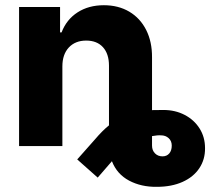

<svg xmlns="http://www.w3.org/2000/svg" viewBox="-20 -557 827 732"><path d="M217.8 0H52.7V-530.3H209V-433.6H214.8Q233.4 -482.4 275.6 -509.8Q317.9 -537.1 376 -537.1Q431.2 -537.1 472.9 -512.5Q514.6 -487.8 537.4 -442.6Q560.1 -397.5 559.6 -337.9V-137.2L603.5 -137.7Q647.9 -137.7 684.1 -118.9Q720.2 -100.1 741 -67.1Q761.7 -34.2 761.7 7.8Q762.2 50.8 740 84.2Q717.8 117.7 676 136.5Q634.3 155.3 578.1 155.3Q518.6 156.2 472.2 131.6Q425.8 106.9 406.7 57.6L352.5 120.1L274.4 50.8L342.8 -26.4Q370.1 -58.6 395.5 -79.1V-306.6Q395.5 -351.6 372.6 -377Q349.6 -402.3 308.6 -402.3Q267.1 -402.3 242.4 -376Q217.8 -349.6 217.8 -303.7ZM599.6 39.1Q615.7 39.1 625.2 28.1Q634.8 17.1 634.8 -2Q634.8 -19.5 623 -30.3Q611.3 -41 593.8 -41Q581.1 -42 559.6 -38.1V-2Q559.6 16.1 570.8 27.6Q582 39.1 599.6 39.1Z"/></svg>

Font: Pretendard Std ExtraBold
Style: Regular
Weight: 800
Designer: Base glyphs from Inter by Rasmus Andersson; Hangeul glyphs from Noto Sans CJK(Source Han Sans) by Jang Soo-young and Kan
Foundry: Kil Hyung-jin
Version: Version 1.309